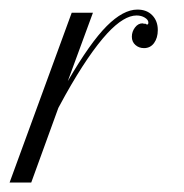

<svg xmlns="http://www.w3.org/2000/svg" viewBox="-87 -387 390 407"><path d="M225 -335Q227.5 -335 227.5 -339.2Q227.5 -345 220 -349.6Q212.5 -354.2 202.5 -354.2Q175.8 -354.2 140.8 -316.7Q100.8 -273.3 51.7 -185.8L36.7 -158.3L-20.8 0H-66.7L65 -360H110L56.7 -215Q104.2 -296.7 139.2 -331.7Q174.2 -366.7 204.2 -366.7Q224.2 -366.7 235.8 -354.6Q247.5 -342.5 247.5 -323.3Q247.5 -306.7 239.6 -295.8Q231.7 -285 218.3 -285Q207.5 -285 200 -291.7Q192.5 -298.3 192.5 -309.2Q192.5 -320 199.2 -328.8Q205.8 -337.5 215 -337.5L218.3 -336.7H221.7Q223.3 -335 225 -335Z"/></svg>

Font: Sirivennela
Style: Regular
Weight: 400
Designer: Appaji Ambarisha Darbha
Foundry: Appaji Ambarisha Darbha
Version: Version 1.00; ttfautohint (v1.8.4.7-5d5b)